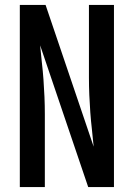

<svg xmlns="http://www.w3.org/2000/svg" viewBox="-20 -755 540 775"><path d="M60 0V-735H164L358 -163Q355 -198 351 -232.5Q347 -267 344.5 -301.5Q342 -336 340.5 -371Q339 -406 339 -441V-735H440V0H336L142 -572Q145 -537 149 -502.5Q153 -468 155.5 -433.5Q158 -399 159.5 -364Q161 -329 161 -294V0Z"/></svg>

Font: Iosevka SS18 Semibold
Style: Regular
Weight: 600
Monospace: yes
Designer: Belleve Invis
Foundry: Belleve Invis
Version: Version 25.1.1; ttfautohint (v1.8.4)